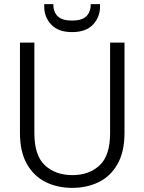

<svg xmlns="http://www.w3.org/2000/svg" viewBox="-20 -906 701 933"><path d="M77 -699H147V-259Q147 -150 198.5 -102.5Q250 -55 332 -55Q413 -55 464 -102.5Q515 -150 515 -259V-699H585V-260Q585 -168 551 -108.5Q517 -49 459.5 -21Q402 7 331 7Q260 7 202.5 -21Q145 -49 111 -108.5Q77 -168 77 -260ZM466 -873Q466 -823 432 -786.5Q398 -750 330 -750Q263 -750 229 -786.5Q195 -823 195 -873V-886H239Q239 -848 260.5 -827Q282 -806 330 -806Q378 -806 399.5 -827Q421 -848 421 -886H466Z"/></svg>

Font: Poppins Light
Style: Regular
Weight: 300
Designer: Ninad Kale (Devanagari), Jonny Pinhorn (Latin)
Version: Version 5.002